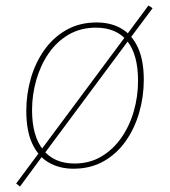

<svg xmlns="http://www.w3.org/2000/svg" viewBox="-20 -610 620 701"><path d="M522 -590 537 -580 455 -470 451 -465 139 -45 134 -39 53 71 39 60 123 -53 128 -60 438 -477 442 -482ZM333 -528Q385 -528 423.5 -505.5Q462 -483 483.5 -436.5Q505 -390 505 -318Q505 -258 488.5 -200Q472 -142 439.5 -95.5Q407 -49 359 -21.5Q311 6 248 6Q198 6 159 -16Q120 -38 98 -85Q76 -132 76 -205Q76 -266 92.5 -323.5Q109 -381 141.5 -427Q174 -473 222 -500.5Q270 -528 333 -528ZM330 -509Q274 -509 230.5 -483.5Q187 -458 157.5 -415Q128 -372 112.5 -318Q97 -264 97 -208Q97 -114 137 -63.5Q177 -13 252 -13Q307 -13 350 -38.5Q393 -64 423 -107Q453 -150 468.5 -204Q484 -258 484 -315Q484 -410 445 -459.5Q406 -509 330 -509Z"/></svg>

Font: Bitter Thin
Style: Italic
Weight: 100
Italic angle: -9°
Designer: Sol Matas, and Bitter project Authors
Foundry: Sol Matas
Version: Version 2.002